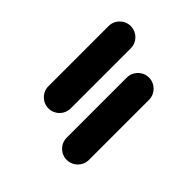

<svg xmlns="http://www.w3.org/2000/svg" viewBox="-41 -307 366 366"><g transform="rotate(-45 141.5 -124.0)"><path d="M46.2 -47C46.2 -47 46.2 -47 46.2 -47C100.2 -47 154.2 -47 208.2 -47C224.7 -47 238.2 -60.4 238.2 -77C238.2 -93.6 224.7 -107 208.2 -107C208.2 -107 208.2 -107 208.2 -107C154.2 -107 100.2 -107 46.2 -107C29.6 -107 16.2 -93.6 16.2 -77C16.2 -60.4 29.6 -47 46.2 -47ZM91 -141C91 -141 91 -141 91 -141C145 -141 199 -141 253 -141C269.6 -141 283 -154.4 283 -171C283 -187.6 269.6 -201 253 -201C253 -201 253 -201 253 -201C199 -201 145 -201 91 -201C74.4 -201 61 -187.6 61 -171C61 -154.4 74.4 -141 91 -141Z"/></g></svg>

Font: FRB American Cursive
Style: Bold Italic
Weight: 700
Italic angle: -25°
Version: Version 2.0;Modular Font Editor K font №1